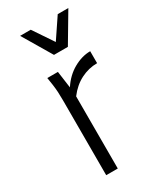

<svg xmlns="http://www.w3.org/2000/svg" viewBox="-188 -798 717 862"><g transform="rotate(-30 170.5 -367.5)"><path d="M84 -510H139L151 -423Q181 -469 224.5 -493.5Q268 -518 311 -518V-456Q267 -456 226.5 -435.5Q186 -415 155 -374V0H95V-388Q95 -413 94 -431Q93 -449 90 -471ZM323 -735 234 -585H162L73 -735H128L198 -631L268 -735Z"/></g></svg>

Font: Radio Canada Light
Style: Regular
Weight: 300
Designer: Charles Daoud, Etienne Aubert Bonn, Alexandre Saumier Demers, Jacques Le Bailly
Foundry: Radio-Canada
Version: Version 2.104;gftools[0.9.28.dev5+ged2979d]